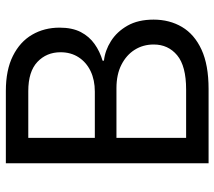

<svg xmlns="http://www.w3.org/2000/svg" viewBox="-60 -708 768 689"><g transform="rotate(-90 324.5 -364.0)"><path d="M82.5 0V-727.5H342.3Q417.5 -727.5 468 -702.1Q518.6 -676.8 543.9 -633.3Q569.3 -589.8 569.3 -534.7Q569.3 -489.3 553.5 -458.7Q537.6 -428.2 510.7 -409.2Q483.9 -390.1 450.7 -380.4V-375.5Q487.3 -371.6 521 -350.3Q554.7 -329.1 576.4 -291Q598.1 -252.9 598.1 -197.3Q598.1 -140.1 571.8 -95.5Q545.4 -50.8 490.5 -25.4Q435.5 0 349.1 0ZM173.8 -80.6H347.2Q431.6 -80.6 470.2 -112.8Q508.8 -145 508.8 -196.8Q508.8 -234.9 490 -264.9Q471.2 -294.9 436.3 -312.7Q401.4 -330.6 352.1 -330.6H173.8ZM173.8 -408.2H339.8Q381.3 -408.2 413.1 -423.3Q444.8 -438.5 462.9 -466.3Q481 -494.1 481 -531.2Q481 -581.5 446.3 -614.3Q411.6 -647 341.8 -647H173.8Z"/></g></svg>

Font: Inter 20pt
Style: Regular
Weight: 400
Version: Version 4.001;git-66647c0bb